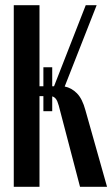

<svg xmlns="http://www.w3.org/2000/svg" viewBox="-20 -719 432 739"><path d="M288 0 206 -313Q201 -331 195 -338.5Q189 -346 181 -348V-291H147V-349H132V0H33V-699H132V-387H147V-460H181V-387H188L310 -699H352L229 -386Q255 -381 276 -360Q297 -339 309 -294L392 0Z"/></svg>

Font: Moniqa ExtBd Cond Paragraph
Style: Regular
Weight: 800
Width: 3
Designer: Rajesh Rajput
Foundry: Rajesh Rajput
Version: Version 1.000